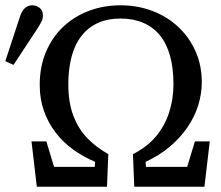

<svg xmlns="http://www.w3.org/2000/svg" viewBox="-32 -705 836 725"><path d="M-12 -474 44 -644Q52 -667 64 -676Q76 -685 89 -685Q107 -685 118.5 -674.5Q130 -664 130 -647Q130 -634 125 -624Q120 -614 108 -595L19 -460ZM107 0 87 -171H143L181 -46L142 -75H356L324 -45L327 -94Q282 -113 244 -140.5Q206 -168 178 -204.5Q150 -241 134 -286Q118 -331 118 -384Q118 -454 142 -510Q166 -566 208 -605Q250 -644 305 -664.5Q360 -685 423 -685Q488 -685 544 -663.5Q600 -642 641.5 -603Q683 -564 706.5 -511Q730 -458 730 -395Q730 -351 716.5 -307.5Q703 -264 676 -224.5Q649 -185 609.5 -151.5Q570 -118 518 -94L521 -45L489 -75H705L666 -46L704 -171H760L740 0H475L470 -123Q522 -149 556 -189Q590 -229 606.5 -280Q623 -331 623 -387Q623 -448 610 -494.5Q597 -541 571.5 -572Q546 -603 508.5 -619Q471 -635 423 -635Q374 -635 337 -618Q300 -601 275 -568.5Q250 -536 238 -490Q226 -444 226 -387Q226 -318 245 -268Q264 -218 298 -183Q332 -148 377 -123L372 0Z"/></svg>

Font: Source Serif 4 Variable
Style: Regular
Weight: 400
Designer: Frank Grießhammer
Foundry: Adobe
Version: Version 4.005;hotconv 1.1.0;makeotfexe 2.6.0